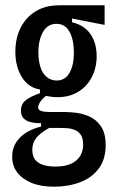

<svg xmlns="http://www.w3.org/2000/svg" viewBox="-20 -548 444 725"><path d="M184 157Q134 157 99 142.5Q64 128 45 103Q26 78 26 44Q26 1 55.5 -28.5Q85 -58 135 -70V-83Q99 -82 79 -93.5Q59 -105 59 -130Q59 -156 78.5 -170.5Q98 -185 131 -196V-210Q87 -217 62.5 -257Q38 -297 38 -352Q38 -404 58 -443.5Q78 -483 115 -505.5Q152 -528 204 -528H375V-454L252 -478V-464Q300 -452 322.5 -418Q345 -384 345 -336Q345 -293 327 -257.5Q309 -222 275.5 -201.5Q242 -181 197 -181Q188 -181 175.5 -182.5Q163 -184 153 -186Q136 -171 130 -160.5Q124 -150 124 -143Q124 -135 131 -131Q138 -127 150.5 -126Q163 -125 182 -125H228Q240 -125 264.5 -122.5Q289 -120 315.5 -109Q342 -98 360.5 -72Q379 -46 379 0Q379 54 352.5 89Q326 124 281.5 140.5Q237 157 184 157ZM189 81Q226 81 249 70Q272 59 283 40.5Q294 22 294 -2Q294 -26 285 -39Q276 -52 262 -57.5Q248 -63 233 -64Q218 -65 207 -65H166Q133 -47 117.5 -28Q102 -9 102 17Q102 42 113 55.5Q124 69 144 75Q164 81 189 81ZM194 -244Q226 -244 242.5 -273Q259 -302 259 -349Q259 -398 242.5 -428Q226 -458 193 -458Q160 -458 142.5 -427.5Q125 -397 125 -350Q125 -319 132.5 -295Q140 -271 156 -257.5Q172 -244 194 -244Z"/></svg>

Font: Bricolage Grotesque 36pt Condensed
Style: Regular
Weight: 400
Width: 3
Designer: Mathieu Triay
Foundry: Atelier Triay
Version: Version 1.001;gftools[0.9.33.dev8+g029e19f]